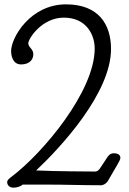

<svg xmlns="http://www.w3.org/2000/svg" viewBox="-20 -851 594 882"><path d="M443 -83C433 -67 426 -63 417 -63C399 -63 228 -64 146 -68C263 -178 490 -425 490 -626C490 -738 434 -831 283 -831C120 -831 31 -679 31 -616C31 -605 34 -555 77 -555C112 -555 133 -574 133 -602C133 -627 110 -633 110 -652C110 -674 173 -770 273 -770C378 -770 415 -690 415 -628C415 -430 175 -146 34 -40C23 -31 13 -25 13 -14C13 -3 21 11 42 11C61 11 79 3 84 -3H193C285 -3 353 0 446 0C452 0 468 -6 477 -22C513 -86 533 -113 533 -126C533 -142 517 -147 503 -147C485 -147 477 -135 470 -124Z"/></svg>

Font: Life Savers
Style: Bold
Weight: 700
Designer: Pablo Impallari, Rodrigo Fuenzalida, Brenda Gallo
Foundry: Pablo Impallari, Rodrigo Fuenzalida, Brenda Gallo
Version: Version 3.000